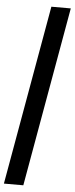

<svg xmlns="http://www.w3.org/2000/svg" viewBox="-83 -770 411 1054"><g transform="rotate(5 122.0 -243.0)"><path d="M-19 252 156 -738H263L88 252Z"/></g></svg>

Font: Celebes
Style: Bold Italic
Weight: 700
Italic angle: -10°
Designer: Anugrah Pasau
Foundry: Lafontype
Version: Version 1.000; ttfautohint (v1.8.4)